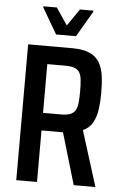

<svg xmlns="http://www.w3.org/2000/svg" viewBox="-59 -927 612 969"><g transform="rotate(5 246.5 -443.0)"><path d="M61 0V-688H283Q338 -688 371.5 -673.5Q405 -659 422 -631Q439 -603 444.5 -563.5Q450 -524 450 -474Q450 -435 445 -396Q440 -357 424 -326.5Q408 -296 374 -281L462 0H352L271 -274L302 -265Q296 -263 286.5 -262Q277 -261 268 -261H166V0ZM166 -350H256Q286 -350 303 -356.5Q320 -363 329 -377.5Q338 -392 340.5 -416Q343 -440 343 -474Q343 -509 340.5 -532.5Q338 -556 329.5 -570Q321 -584 304 -590.5Q287 -597 257 -597H166ZM197 -750 121 -880V-886H189L247 -800L306 -886H374V-880L298 -750Z"/></g></svg>

Font: Saira Condensed SemiBold
Style: Regular
Weight: 600
Width: 3
Designer: Hector Gatti with collaboration of the Omnibus-Type team
Foundry: Omnibus-Type
Version: Version 1.100